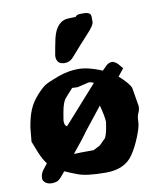

<svg xmlns="http://www.w3.org/2000/svg" viewBox="-78 -718 673 800"><g transform="rotate(-10 258.5 -318.0)"><path d="M330.6 -655.3Q360.4 -655.3 360.4 -635.7V-612.8Q360.4 -599.6 329.1 -566.2Q297.9 -532.7 252.4 -480.5Q237.8 -464.8 217.3 -464.8Q182.6 -464.8 182.6 -499.5Q182.6 -500 182.6 -500.5V-501Q188.5 -536.6 196.3 -572.8Q213.4 -645.5 267.6 -645.5Q267.6 -645.5 268.1 -645.5Q286.6 -645.5 294.9 -646.5Q300.3 -655.3 315.9 -655.3ZM229 -357.4Q214.4 -340.8 198.7 -323.7Q182.6 -307.1 175.3 -262.2Q175.3 -262.2 169.9 -230Q169.9 -228 169.9 -226.1Q169.9 -208.5 180.2 -203.6L315.4 -355Q318.8 -358.9 321.8 -362.8Q309.1 -368.2 301.3 -368.2L252 -356.4ZM367.7 -406.2Q373 -411.6 384.8 -423.3Q396.5 -435.1 410.2 -435.1H414.6L415.5 -434.1Q426.3 -431.6 436.5 -420.4L452.6 -401.4L427.7 -370.1Q467.3 -335.4 475.6 -314L488.8 -234.9V-234.4Q488.8 -218.8 482.4 -206.1Q476.1 -193.4 476.1 -171.9Q476.1 -150.4 458.7 -107.9Q441.4 -65.4 422.4 -38.1Q387.2 14.6 306.6 14.6Q226.1 14.6 189.5 0.7Q152.8 -13.2 136.2 -21Q116.7 3.4 106.9 11.2Q97.2 19 77.1 19H73.7Q58.6 18.1 49.3 10Q40 2 40 -7.8Q40 -27.8 53.2 -43.9Q66.4 -60.1 70.8 -66.4Q56.2 -84.5 42.5 -117.2L23.4 -166L28.8 -223.6Q36.1 -269.5 48.6 -298.8Q61 -328.1 84.2 -354Q107.4 -379.9 123 -389.6Q138.7 -399.4 181.6 -415Q224.6 -430.7 267.1 -430.7Q309.6 -430.7 367.7 -406.2ZM188.5 -85Q205.1 -86.4 272 -86.4L300.8 -101.1L327.1 -127.4Q335.9 -142.1 342.8 -189Q343.3 -191.4 343.3 -194.8Q343.3 -212.9 330.1 -265.1L255.4 -170.9Q237.8 -145 188.5 -85Z"/></g></svg>

Font: Drukaatie burti
Style: Bold
Weight: 700
Version: Version 0.14